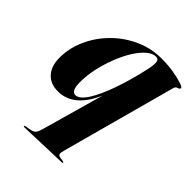

<svg xmlns="http://www.w3.org/2000/svg" viewBox="-199 -564 919 919"><g transform="rotate(45 261.0 -104.0)"><path d="M124 244.5Q118 244.5 118 241.5Q118 237.5 125.5 236.5Q151.5 233 163.8 229Q176 225 182 214.5Q188 204 194 181.5L281.5 -128.5Q221.5 9.5 116 9.5Q64 9.5 35.5 -22.5Q7 -54.5 7 -110Q7 -175.5 34.8 -237Q62.5 -298.5 111 -347.2Q159.5 -396 222.5 -424.5Q285.5 -453 356 -453Q399 -453 436.8 -446.8Q474.5 -440.5 498 -432.5Q521.5 -424.5 521.5 -419Q521.5 -410.5 510 -407.8Q498.5 -405 495 -392L337.5 188Q331.5 209 333.8 216Q336 223 348.5 225.5L367 228.5Q375 230 375 233Q375 236.5 367.5 236.5ZM159 -98Q159 -63 167 -50Q175 -37 187 -37Q213.5 -37 241.8 -80.8Q270 -124.5 296.2 -198.8Q322.5 -273 343 -364Q351.5 -400 350.2 -420.2Q349 -440.5 330.5 -440.5Q307 -440.5 282.8 -419.2Q258.5 -398 236.2 -361.8Q214 -325.5 196.8 -280.8Q179.5 -236 169.2 -188.8Q159 -141.5 159 -98Z"/></g></svg>

Font: Fraunces 144pt
Style: Bold Italic
Weight: 700
Italic angle: -16°
Version: Version 1.000;[b76b70a41]